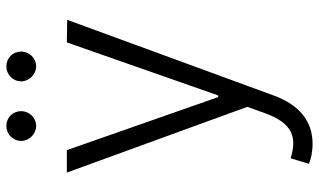

<svg xmlns="http://www.w3.org/2000/svg" viewBox="-214 -556 975 586"><g transform="rotate(-90 273.0 -262.5)"><path d="M127.5 204.5C195.7 204.5 245.7 165.5 274.9 86.3L506 -544.4L437.1 -545.5L275.2 -83.5H270.2L108.3 -545.5H39.8L240.4 5.3L220.5 60.7C190.3 143.1 147.7 157.7 83.5 137.4L66.4 193.2C79.2 199.2 102.6 204.5 127.5 204.5ZM181.8 -639.2C207.7 -639.2 227.3 -660.5 227.3 -684.7C227.3 -710.6 207.7 -730.1 181.8 -730.1C157.7 -730.1 136.4 -710.6 136.4 -684.7C136.4 -660.5 157.7 -639.2 181.8 -639.2ZM363.6 -639.2C389.6 -639.2 409.1 -660.5 409.1 -684.7C409.1 -710.6 389.6 -730.1 363.6 -730.1C339.5 -730.1 318.2 -710.6 318.2 -684.7C318.2 -660.5 339.5 -639.2 363.6 -639.2Z"/></g></svg>

Font: Karasuma Gothic
Style: Light
Weight: 300
Designer: Rasmus Andersson / Ryoko Nishizuka
Foundry: rsms
Version: Version 1.00